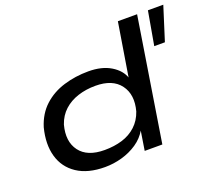

<svg xmlns="http://www.w3.org/2000/svg" viewBox="-120 -864 1149 1033"><g transform="rotate(-20 454.0 -348.0)"><path d="M316 9Q218 9 156.5 -32Q95 -73 75 -144Q55 -215 78 -305Q100 -376 148.5 -420.5Q197 -465 264 -485.5Q331 -506 406 -506Q483 -506 534 -475Q585 -444 600 -397H598L648 -705H758L646 0H545L563 -114H565Q541 -72 501 -45Q461 -18 413 -4.5Q365 9 316 9ZM345 -78Q400 -78 446 -92Q492 -106 525.5 -137Q559 -168 575 -215Q599 -304 556 -362Q513 -420 415 -420Q361 -420 314.5 -405Q268 -390 234.5 -359.5Q201 -329 185 -282Q161 -192 203.5 -135Q246 -78 345 -78ZM786 -512 820 -705H908L847 -512Z"/></g></svg>

Font: Nunito Sans 7pt Expanded Medium
Style: Italic
Weight: 500
Width: 7
Italic angle: -9°
Designer: Vernon Adams
Foundry: Vernon Adams
Version: Version 3.101;gftools[0.9.27]